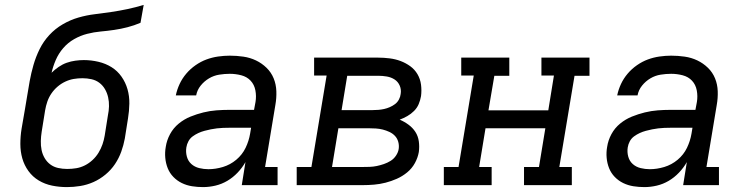

<svg xmlns="http://www.w3.org/2000/svg" viewBox="-20 -755 3040 783"><path d="M253 8Q222 8 192.5 2Q163 -4 138 -19Q113 -34 96 -57.5Q79 -81 71 -109Q63 -137 63 -168Q63 -199 68 -230L82 -311Q84 -323 86 -335Q88 -347 90 -359Q95 -391 101 -424Q107 -457 116.5 -490Q126 -523 141.5 -554.5Q157 -586 181 -612Q205 -638 236 -656Q267 -674 300 -683.5Q333 -693 366 -697Q399 -701 433 -706Q467 -711 500 -718Q533 -725 566 -735L553 -662Q527 -651 500 -644Q473 -637 445.5 -633Q418 -629 390.5 -626.5Q363 -624 335.5 -617Q308 -610 282.5 -595.5Q257 -581 238 -559Q219 -537 207.5 -510.5Q196 -484 190 -457Q190 -457 190 -457Q190 -457 190 -458Q203 -471 219 -482Q235 -493 252 -499Q269 -505 287 -507.5Q305 -510 322 -510Q352 -510 381.5 -503Q411 -496 435 -481Q459 -466 475.5 -442.5Q492 -419 500 -391Q508 -363 507.5 -332.5Q507 -302 502 -272L489 -190Q484 -163 474.5 -136.5Q465 -110 449 -86Q433 -62 410 -43Q387 -24 361 -12.5Q335 -1 307.5 3.5Q280 8 253 8ZM254 -66Q273 -66 291 -69Q309 -72 326 -80.5Q343 -89 357.5 -102.5Q372 -116 382 -132.5Q392 -149 398 -166.5Q404 -184 407 -202L420 -284Q424 -303 424.5 -321.5Q425 -340 421 -358Q417 -376 408 -391.5Q399 -407 385 -417.5Q371 -428 353 -432Q335 -436 316 -436Q298 -436 280.5 -433Q263 -430 246 -422Q229 -414 214.5 -401.5Q200 -389 189.5 -373.5Q179 -358 173 -340.5Q167 -323 164 -305L150 -218Q147 -199 146.5 -180Q146 -161 149.5 -143.5Q153 -126 162 -110.5Q171 -95 185 -84.5Q199 -74 217 -70Q235 -66 254 -66Z M808 8Q785 8 763 4.5Q741 1 721.5 -8.5Q702 -18 687 -33.5Q672 -49 664 -69Q656 -89 654 -111.5Q652 -134 656 -156Q660 -183 673.5 -208Q687 -233 709 -251Q731 -269 757 -279.5Q783 -290 809.5 -296.5Q836 -303 862.5 -305Q889 -307 915 -307H1016L1022 -339Q1026 -363 1021.5 -386.5Q1017 -410 1002 -426Q987 -442 964 -448Q941 -454 917 -454Q896 -454 874 -450.5Q852 -447 832.5 -435.5Q813 -424 798.5 -406Q784 -388 780 -366H697Q702 -390 712.5 -412.5Q723 -435 739.5 -454.5Q756 -474 777.5 -489Q799 -504 822 -512.5Q845 -521 869.5 -524.5Q894 -528 917 -528Q945 -528 972.5 -524Q1000 -520 1024 -508.5Q1048 -497 1067 -478.5Q1086 -460 1096 -435.5Q1106 -411 1107 -383Q1108 -355 1103 -327L1061 -74H1112V0H966L981 -94Q968 -71 949 -51Q930 -31 907 -17.5Q884 -4 858.5 2Q833 8 808 8ZM830 -65Q859 -65 889 -74Q919 -83 943.5 -103.5Q968 -124 981.5 -152Q995 -180 1000 -210L1004 -234H915Q902 -234 889.5 -233.5Q877 -233 864.5 -231.5Q852 -230 839.5 -227.5Q827 -225 814 -221.5Q801 -218 789 -212.5Q777 -207 766 -199Q755 -191 748.5 -179Q742 -167 740 -154Q737 -135 742 -116.5Q747 -98 760.5 -86Q774 -74 792.5 -69.5Q811 -65 830 -65Z M1190 0V-74H1250L1312 -447H1261V-520H1522Q1545 -520 1569 -517Q1593 -514 1614 -506Q1635 -498 1653 -485Q1671 -472 1682.5 -452.5Q1694 -433 1697 -409.5Q1700 -386 1697 -363Q1694 -346 1687.5 -330.5Q1681 -315 1668.5 -302.5Q1656 -290 1641 -281.5Q1626 -273 1610 -267Q1629 -259 1646 -246.5Q1663 -234 1674 -217Q1685 -200 1688 -178.5Q1691 -157 1688 -135Q1684 -112 1672 -90Q1660 -68 1640.5 -52Q1621 -36 1598.5 -26Q1576 -16 1552.5 -10Q1529 -4 1505.5 -2Q1482 0 1459 0ZM1373 -306H1500Q1512 -306 1523.5 -307Q1535 -308 1546.5 -310.5Q1558 -313 1569.5 -318Q1581 -323 1591 -330.5Q1601 -338 1607 -349.5Q1613 -361 1614 -372Q1617 -390 1610 -406Q1603 -422 1589 -431Q1575 -440 1557.5 -443Q1540 -446 1522 -446H1396ZM1459 -74Q1473 -74 1487.5 -74.5Q1502 -75 1516.5 -78Q1531 -81 1545.5 -86Q1560 -91 1573 -99Q1586 -107 1595 -120.5Q1604 -134 1606 -148Q1608 -163 1604 -177Q1600 -191 1590.5 -201Q1581 -211 1568 -217Q1555 -223 1541.5 -226.5Q1528 -230 1513 -231Q1498 -232 1483 -232H1360L1334 -74Z M1790 0V-74H1850L1912 -447H1861V-520H2057V-446H1996L1972 -305H2216L2239 -447H2188V-520H2384V-446H2323L2261 -74H2312V0H2117V-74H2178L2204 -232H1960L1934 -74H1985V0Z M2608 8Q2585 8 2563 4.5Q2541 1 2521.5 -8.5Q2502 -18 2487 -33.5Q2472 -49 2464 -69Q2456 -89 2454 -111.5Q2452 -134 2456 -156Q2460 -183 2473.5 -208Q2487 -233 2509 -251Q2531 -269 2557 -279.5Q2583 -290 2609.5 -296.5Q2636 -303 2662.5 -305Q2689 -307 2715 -307H2816L2822 -339Q2826 -363 2821.5 -386.5Q2817 -410 2802 -426Q2787 -442 2764 -448Q2741 -454 2717 -454Q2696 -454 2674 -450.5Q2652 -447 2632.5 -435.5Q2613 -424 2598.5 -406Q2584 -388 2580 -366H2497Q2502 -390 2512.5 -412.5Q2523 -435 2539.5 -454.5Q2556 -474 2577.5 -489Q2599 -504 2622 -512.5Q2645 -521 2669.5 -524.5Q2694 -528 2717 -528Q2745 -528 2772.5 -524Q2800 -520 2824 -508.5Q2848 -497 2867 -478.5Q2886 -460 2896 -435.5Q2906 -411 2907 -383Q2908 -355 2903 -327L2861 -74H2912V0H2766L2781 -94Q2768 -71 2749 -51Q2730 -31 2707 -17.5Q2684 -4 2658.5 2Q2633 8 2608 8ZM2630 -65Q2659 -65 2689 -74Q2719 -83 2743.5 -103.5Q2768 -124 2781.5 -152Q2795 -180 2800 -210L2804 -234H2715Q2702 -234 2689.5 -233.5Q2677 -233 2664.5 -231.5Q2652 -230 2639.5 -227.5Q2627 -225 2614 -221.5Q2601 -218 2589 -212.5Q2577 -207 2566 -199Q2555 -191 2548.5 -179Q2542 -167 2540 -154Q2537 -135 2542 -116.5Q2547 -98 2560.5 -86Q2574 -74 2592.5 -69.5Q2611 -65 2630 -65Z"/></svg>

Font: Iosevka Etoile Oblique
Style: Regular
Weight: 400
Italic angle: -9°
Designer: Belleve Invis
Foundry: Belleve Invis
Version: Version 15.5.2; ttfautohint (v1.8.4)